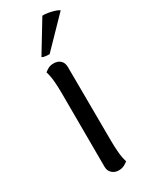

<svg xmlns="http://www.w3.org/2000/svg" viewBox="-193 -762 641 815"><g transform="rotate(-30 127.5 -354.5)"><path d="M163 -114Q163 -85 165.5 -57Q168 -29 175 -7Q169 -2 157.5 4.5Q146 11 129 11Q110 11 97 -1Q84 -13 84 -33L83 -396Q83 -425 80.5 -453Q78 -481 71 -503Q77 -508 88 -514.5Q99 -521 116 -521Q136 -521 148.5 -509.5Q161 -498 161 -477ZM255 -701 121 -563Q113 -563 101 -564.5Q89 -566 85 -570L176 -720Q188 -721 204.5 -718Q221 -715 235 -710.5Q249 -706 255 -701Z"/></g></svg>

Font: Arima
Style: Regular
Weight: 400
Designer: Joana Correia and Natanael Gama
Foundry: NDISCOVER
Version: Version 1.101;gftools[0.9.23]